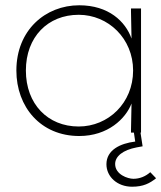

<svg xmlns="http://www.w3.org/2000/svg" viewBox="-20 -502 611 727"><path d="M278 -23C161 -23 78 -108 78 -235C78 -362 161 -446 278 -446C390 -446 484 -356 484 -235C484 -112 390 -23 278 -23ZM42 -235C42 -97 134 13 280 13C389 13 456 -53 478 -110L476 -8V0H487L492 34C435 41 383 66 383 120C383 167 424 205 480 205C523 205 547 192 571 173L549 150C531 166 509 175 485 175C464 175 416 159 416 119C416 90 445 66 498 56L520 52L512 0H514V-470H476V-458L478 -356C455 -421 391 -482 280 -482C152 -482 42 -388 42 -235Z"/></svg>

Font: Kreadon Extra Light
Style: Regular
Weight: 200
Designer: kohakuno
Foundry: StudioGnu
Version: Version 1.000;Glyphs 3.1.2 (3151)